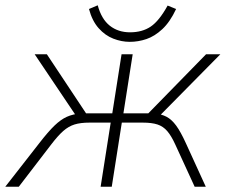

<svg xmlns="http://www.w3.org/2000/svg" viewBox="-55 -705 852 725"><path d="M-35 0 93 -164Q127 -208 151 -231Q175 -254 197.5 -264Q220 -274 250 -277L234 -265L76 -500H122L270 -277H369L404 -500H446L411 -277H505L723 -500H777L545 -265L528 -277Q555 -274 574 -264Q593 -254 610 -231Q627 -208 647 -164L722 0H680L607 -159Q592 -192 576.5 -210Q561 -228 539.5 -235Q518 -242 484 -242H405L367 0H325L363 -242H283Q249 -242 226.5 -235Q204 -228 184 -210.5Q164 -193 138 -159L16 0ZM435 -547Q404 -547 373 -559Q342 -571 317.5 -598.5Q293 -626 281 -671L314 -685Q328 -633 359.5 -608Q391 -583 436 -583Q482 -583 514 -604.5Q546 -626 578 -684L610 -671Q587 -622 558 -595Q529 -568 498 -557.5Q467 -547 435 -547Z"/></svg>

Font: Mulish ExtraLight
Style: Italic
Weight: 200
Italic angle: -9°
Designer: Vernon Adams
Foundry: Vernon Adams
Version: Version 3.603